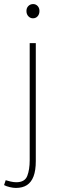

<svg xmlns="http://www.w3.org/2000/svg" viewBox="-50 -690 292 944"><path d="M28 234Q15 234 -2 230Q-19 226 -30 220L-22 196Q-13 199 2 202.5Q17 206 30 206Q72 206 84 175Q96 144 96 98V-478H126V102Q126 148 115 177Q104 206 82.5 220Q61 234 28 234ZM112 -600Q99 -600 89.5 -610Q80 -620 80 -636Q80 -651 89.5 -660.5Q99 -670 113 -670Q126 -670 135 -660.5Q144 -651 144 -636Q144 -620 135 -610Q126 -600 112 -600Z"/></svg>

Font: Mada ExtraLight
Style: Regular
Weight: 250
Designer: Khaled Hosny
Version: Version 1.5